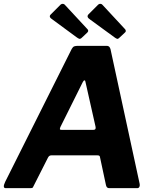

<svg xmlns="http://www.w3.org/2000/svg" viewBox="-26 -981 817 1001"><path d="M4 0Q-5 0 -6 -8Q-7 -16 1 -33L348 -726Q354 -737 361.5 -739.5Q369 -742 380 -742H530Q541 -742 546 -734Q551 -726 552 -716L702 -23Q704 -15 701 -7.5Q698 0 689 0H543Q529 0 526 -18L495 -163Q494 -171 483 -171H241Q230 -171 224 -159L148 -9Q146 -3 142.5 -1.5Q139 0 130 0H4ZM461 -304Q476 -304 472 -321L420 -552Q419 -562 414.5 -562Q410 -562 405 -552L289 -319Q285 -309 286.5 -306.5Q288 -304 295 -304ZM290 -957Q296 -962 302.5 -961Q309 -960 312 -956L428 -831Q432 -828 433.5 -822.5Q435 -817 429 -811L398 -782Q392 -777 386.5 -779Q381 -781 373 -787L248 -879Q225 -893 239 -906ZM486 -957Q492 -962 498.5 -961Q505 -960 508 -956L624 -831Q628 -828 629.5 -822Q631 -816 625 -811L594 -782Q589 -777 583.5 -779Q578 -781 570 -787L444 -879Q422 -893 436 -907Z"/></svg>

Font: Libre Franklin Thin
Style: Bold Italic
Weight: 700
Italic angle: -8°
Version: Version 3.000